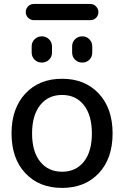

<svg xmlns="http://www.w3.org/2000/svg" viewBox="-20 -920 613 950"><path d="M436.5 -690.4V-660.2Q436.5 -638.7 422.4 -624.5Q408.2 -610.4 387.2 -610.4Q366.2 -610.4 351.6 -624.5Q336.9 -638.7 336.9 -660.2V-690.4Q336.9 -711.9 351.6 -726.1Q366.2 -740.2 387.2 -740.2Q408.2 -740.2 422.4 -725.6Q436.5 -710.9 436.5 -690.4ZM136.7 -690.4Q136.7 -711.9 151.4 -726.1Q166 -740.2 187 -740.2Q208 -740.2 222.7 -725.6Q237.3 -710.9 237.3 -690.4V-660.2Q237.3 -638.7 222.7 -624.5Q208 -610.4 187 -610.4Q166 -610.4 151.4 -624.5Q136.7 -638.7 136.7 -660.2ZM426.8 -820.3H147.5Q130.9 -820.3 119.1 -832Q107.4 -843.8 107.4 -859.9Q107.4 -876 118.7 -888.2Q129.9 -900.4 147.5 -900.4H426.8Q443.4 -900.4 455.1 -888.2Q466.8 -876 466.8 -859.9Q466.8 -843.8 455.6 -832Q444.3 -820.3 426.8 -820.3ZM395 -399.9Q355.5 -450.2 287.1 -450.2Q218.8 -450.2 178.7 -399.9Q138.7 -349.6 138.7 -259.8Q138.7 -169.9 178.7 -120.1Q218.8 -70.3 287.1 -70.3Q355.5 -70.3 395 -120.1Q434.6 -169.9 434.6 -259.8Q434.6 -349.6 395 -399.9ZM468.8 -63Q400.4 9.8 287.1 9.8Q173.8 9.8 105.5 -63Q37.1 -135.7 37.1 -259.8Q37.1 -383.8 105.5 -457Q173.8 -530.3 287.1 -530.3Q400.4 -530.3 468.8 -457Q537.1 -383.8 537.1 -259.8Q537.1 -135.7 468.8 -63Z"/></svg>

Font: Rounded Mgen+ 2p medium
Style: Regular
Weight: 500
Designer: [Source Han Sans]
Ryoko NISHIZUKA  (kana & ideographs); Paul D. Hunt (Latin, Greek & Cyrillic); Wenlong ZHANG  (bopomofo
Version: Version 1.059.20150602